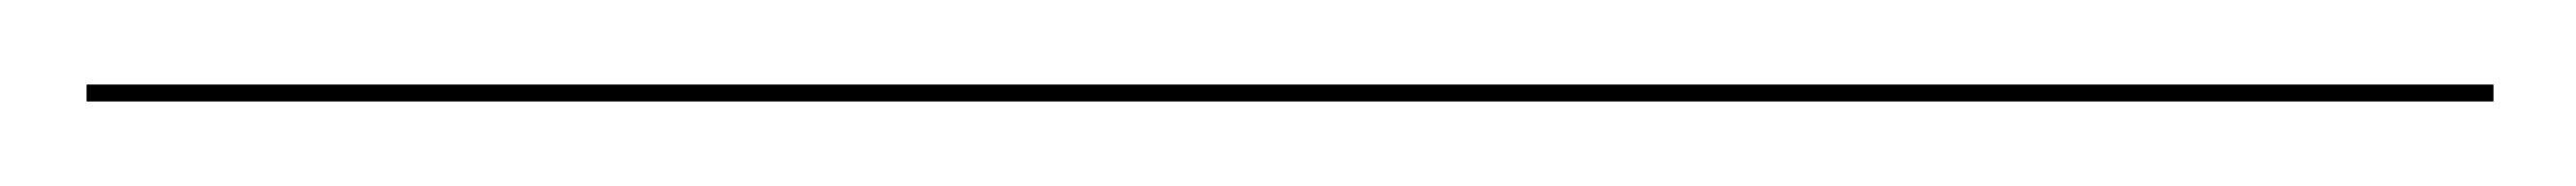

<svg xmlns="http://www.w3.org/2000/svg" viewBox="-26 128 610 44"><path d="M-5.5 152V148H564.5V152Z"/></svg>

Font: Bodoni Moda 48pt Black
Style: Regular
Weight: 900
Designer: Owen Earl
Foundry: indestructible type
Version: Version 2.004